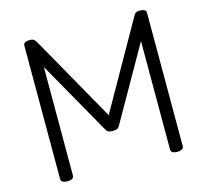

<svg xmlns="http://www.w3.org/2000/svg" viewBox="-131 -1104 1370 1270"><g transform="rotate(-15 554.0 -469.5)"><path d="M178 14Q134 14 134 -14V-926Q134 -940 145 -946.5Q156 -953 178 -953Q198 -953 206.5 -945.5Q215 -938 222 -926L554 -338L887 -926Q893 -938 902 -945.5Q911 -953 930 -953Q974 -953 974 -926V-14Q974 0 963 7Q952 14 930 14Q887 14 887 -14V-756L600 -251Q593 -239 583.5 -234.5Q574 -230 555 -230Q536 -230 526 -233.5Q516 -237 508 -251L222 -756V-14Q222 0 211 7Q200 14 178 14Z"/></g></svg>

Font: Playwrite US Modern
Style: Regular
Weight: 400
Designer: Veronika Burian, José Scaglione
Foundry: TypeTogether
Version: Version 1.002